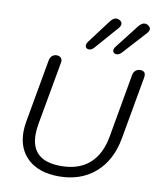

<svg xmlns="http://www.w3.org/2000/svg" viewBox="-105 -1072 955 1163"><g transform="rotate(10 373.0 -491.0)"><path d="M80 -219Q80 -249 86 -283L155 -670Q159 -690 170.5 -700Q182 -710 199 -710Q213 -710 222.5 -702Q232 -694 232 -679Q232 -673 231 -670L161 -280Q155 -246 155 -216Q155 -54 338 -54Q448 -54 513.5 -111.5Q579 -169 599 -280L668 -670Q671 -689 683 -699.5Q695 -710 713 -710Q728 -710 736 -702.5Q744 -695 744 -680Q744 -674 743 -670L674 -283Q649 -144 560 -67Q471 10 337 10Q216 10 148 -51.5Q80 -113 80 -219ZM530 -799Q530 -810 540 -823L652 -967Q672 -992 691 -992Q700 -992 709 -987Q726 -977 726 -963Q726 -952 714 -938L585 -796Q570 -779 553 -779Q547 -779 541 -782Q530 -788 530 -799ZM361 -800Q361 -811 370 -823L479 -968Q497 -992 517 -992Q525 -992 535 -987Q551 -979 551 -964Q551 -952 540 -939L415 -796Q401 -779 384 -779Q377 -779 371 -782Q361 -788 361 -800Z"/></g></svg>

Font: Kodchasan
Style: Italic
Weight: 400
Italic angle: -10°
Version: Version 1.000; ttfautohint (v1.6)